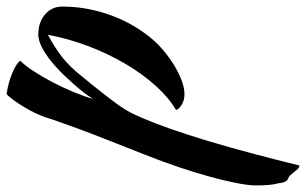

<svg xmlns="http://www.w3.org/2000/svg" viewBox="-198 -391 954 599"><g transform="rotate(-90 279.5 -91.0)"><path d="M24 331Q10 327 8 301Q4 288 2.5 270Q1 252 1 229Q1 208 8 171.5Q15 135 27.5 89Q40 43 58 -10.5Q76 -64 98 -119Q125 -188 145 -238.5Q165 -289 178.5 -326Q192 -363 200.5 -387Q209 -411 214 -428Q218 -440 226 -457Q234 -474 244.5 -491.5Q255 -509 266 -524.5Q277 -540 286 -548Q321 -543 352 -530Q383 -517 390 -505Q376 -492 358 -464.5Q340 -437 323 -404.5Q306 -372 292 -338Q278 -304 271 -278Q281 -295 297 -315Q313 -335 346 -370Q383 -408 415.5 -428.5Q448 -449 472 -449Q510 -449 534.5 -428Q559 -407 559 -374Q559 -302 535 -231.5Q511 -161 466 -104Q449 -82 426 -62Q403 -42 378 -26.5Q353 -11 329 -2Q305 7 286 7Q268 7 254.5 -0.5Q241 -8 236 -19Q275 -42 312 -83Q349 -124 380.5 -177.5Q412 -231 435.5 -293Q459 -355 471 -419Q433 -399 402.5 -375.5Q372 -352 342 -314Q306 -270 285 -243Q264 -216 250.5 -197Q237 -178 228.5 -161.5Q220 -145 210 -121Q196 -89 177.5 -36.5Q159 16 139.5 81Q120 146 100.5 219.5Q81 293 63 366Q52 364 44 350Q36 341 32.5 337Q29 333 24 331Z"/></g></svg>

Font: Kaushan Script
Style: Regular
Weight: 400
Designer: Pablo Impallari
Foundry: Pablo Impallari
Version: Version 1.002